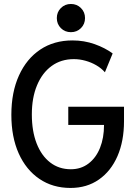

<svg xmlns="http://www.w3.org/2000/svg" viewBox="-20 -929 679 957"><path d="M331.5 7.8Q242.7 7.8 176.3 -37.4Q109.9 -82.5 73.2 -164.3Q36.6 -246.1 36.6 -356.9Q36.6 -469.2 74.5 -552.7Q112.3 -636.2 180.7 -681.9Q249 -727.5 341.3 -727.5Q399.4 -727.5 451.7 -709Q503.9 -690.4 541.5 -662.6L502.9 -568.8Q485.4 -588.9 460.2 -603.5Q435.1 -618.2 406 -626.2Q377 -634.3 348.1 -634.3Q284.2 -634.3 237.3 -600.1Q190.4 -565.9 164.6 -503.9Q138.7 -441.9 138.7 -358.4Q138.7 -275.4 162.6 -214.1Q186.5 -152.8 230.2 -119.1Q273.9 -85.4 333 -85.4Q383.8 -85.4 421.1 -113.8Q458.5 -142.1 478.5 -191.9Q498.5 -241.7 498.5 -306.2H320.3V-397H598.1V-324.7Q598.1 -226.1 565.7 -151.1Q533.2 -76.2 473.1 -34.2Q413.1 7.8 331.5 7.8ZM333.5 -768.6Q303.7 -768.6 283.4 -788.8Q263.2 -809.1 263.2 -838.9Q263.2 -868.7 283.4 -888.9Q303.7 -909.2 333.5 -909.2Q363.3 -909.2 383.5 -888.9Q403.8 -868.7 403.8 -838.9Q403.8 -809.1 383.5 -788.8Q363.3 -768.6 333.5 -768.6Z"/></svg>

Font: Reddit Sans Condensed Medium
Style: Regular
Weight: 500
Designer: Stephen Hutchings
Foundry: Reddit
Version: Version 1.014